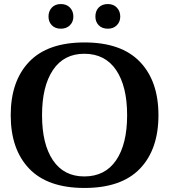

<svg xmlns="http://www.w3.org/2000/svg" viewBox="-20 -920 837 950"><path d="M220 -838Q220 -865 236.5 -882.5Q253 -900 281 -900Q309 -900 326 -882.5Q343 -865 343 -838Q343 -812 326 -795Q309 -778 281 -778Q253 -778 236.5 -795Q220 -812 220 -838ZM452 -838Q452 -866 468.5 -883Q485 -900 514 -900Q541 -900 558 -882.5Q575 -865 575 -838Q575 -812 558 -795Q541 -778 514 -778Q485 -778 468.5 -795Q452 -812 452 -838ZM33 -350Q33 -519 124.5 -614.5Q216 -710 398 -710Q580 -710 672 -614.5Q764 -519 764 -350Q764 -181 672.5 -85.5Q581 10 398 10Q216 10 124.5 -85.5Q33 -181 33 -350ZM609 -350Q609 -493 554.5 -573.5Q500 -654 397 -654Q296 -654 242 -573.5Q188 -493 188 -350Q188 -207 242 -127Q296 -47 397 -47Q500 -47 554.5 -127Q609 -207 609 -350Z"/></svg>

Font: Taviraj SemiBold
Style: Regular
Weight: 600
Designer: Katatrad Team
Foundry: CadsonDemak
Version: Version 1.001